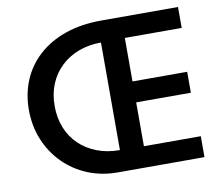

<svg xmlns="http://www.w3.org/2000/svg" viewBox="-87 -932 1214 1039"><g transform="rotate(-10 520.0 -412.5)"><path d="M477.5 0Q390 0 314.5 -31Q239 -62 182.8 -118.2Q126.5 -174.5 94.8 -250.5Q63 -326.5 63 -416.5Q63 -505 94.8 -579.8Q126.5 -654.5 187.5 -709.5Q248.5 -764.5 335.8 -794.8Q423 -825 533.5 -825H954.5V-710H642V-471H942.5V-356H642V-115H954.5V0ZM510.5 -117V-708Q443.5 -708 387.2 -686.8Q331 -665.5 290 -626.5Q249 -587.5 226.5 -533.5Q204 -479.5 204 -413Q204 -348 225.5 -293.8Q247 -239.5 287.8 -200Q328.5 -160.5 384.8 -138.8Q441 -117 510.5 -117Z"/></g></svg>

Font: Spartan Thin SemiBold
Style: Regular
Weight: 600
Version: Version 1.004